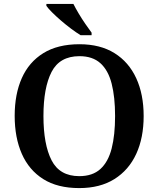

<svg xmlns="http://www.w3.org/2000/svg" viewBox="-20 -951 810 981"><path d="M385 10Q274 10 201 -36Q128 -82 91.5 -165Q55 -248 55 -359Q55 -470 91.5 -552Q128 -634 201.5 -679.5Q275 -725 386 -725Q492 -725 565 -679.5Q638 -634 676 -551.5Q714 -469 714 -358Q714 -247 676 -164.5Q638 -82 564.5 -36Q491 10 385 10ZM385 -51Q453 -51 493 -87.5Q533 -124 550.5 -192.5Q568 -261 568 -358Q568 -455 550.5 -523.5Q533 -592 493 -628Q453 -664 386 -664Q285 -664 243.5 -583.5Q202 -503 202 -358Q202 -213 243.5 -132Q285 -51 385 -51ZM392 -771Q369 -785 343 -804.5Q317 -824 291.5 -846Q266 -868 246 -888Q226 -908 217 -921V-931H355Q366 -909 382 -882Q398 -855 416 -829Q434 -803 448 -784V-771Z"/></svg>

Font: Noto Serif Gujarati SemiBold
Style: Regular
Weight: 600
Version: Version 2.102